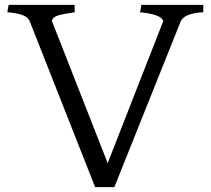

<svg xmlns="http://www.w3.org/2000/svg" viewBox="-20 -770 867 790"><path d="M556.2 -719.5 561.8 -750H816.5V-719.5Q779.8 -718 756.2 -709Q732.8 -700 724.2 -683.8L450.5 0H371.5L101.2 -685.2Q93.5 -700.2 71.5 -708.4Q49.5 -716.5 10 -719.5L15.5 -750H287.2V-719.5Q239.5 -712.8 218.8 -706.4Q198 -700 193 -685.2L423 -98.8L652 -683.8Q646.2 -698.5 621.4 -707.1Q596.5 -715.8 556.2 -719.5Z"/></svg>

Font: TMT Limkin
Style: Regular
Weight: 400
Designer: Gabriel Drozdov
Version: Version 1.000;Glyphs 3.1.2 (3151)